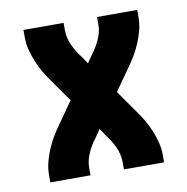

<svg xmlns="http://www.w3.org/2000/svg" viewBox="-65 -583 629 645"><g transform="rotate(-10 250.0 -260.0)"><path d="M56 0V-26Q56 -48 61.5 -69Q67 -90 75.5 -110.5Q84 -131 95 -149.5Q106 -168 119 -186L171 -260L119 -334Q106 -352 95 -370.5Q84 -389 75.5 -409.5Q67 -430 61.5 -451Q56 -472 56 -494V-520H193V-494Q193 -481 196 -468.5Q199 -456 204.5 -444Q210 -432 216.5 -421Q223 -410 231 -400L250 -372L269 -400Q277 -410 283.5 -421Q290 -432 295.5 -444Q301 -456 304 -468.5Q307 -481 307 -494V-520H444V-494Q444 -472 438.5 -451Q433 -430 424.5 -409.5Q416 -389 405 -370.5Q394 -352 381 -334L329 -260L381 -186Q394 -168 405 -149.5Q416 -131 424.5 -110.5Q433 -90 438.5 -69Q444 -48 444 -26V0H307V-26Q307 -39 304 -51.5Q301 -64 295.5 -76Q290 -88 283.5 -99Q277 -110 269 -120L250 -148L231 -120Q223 -110 216.5 -99Q210 -88 204.5 -76Q199 -64 196 -51.5Q193 -39 193 -26V0Z"/></g></svg>

Font: Iosevka Curly Heavy
Style: Regular
Weight: 900
Monospace: yes
Designer: Belleve Invis
Foundry: Belleve Invis
Version: Version 22.1.2; ttfautohint (v1.8.4)